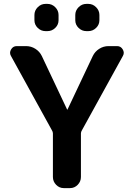

<svg xmlns="http://www.w3.org/2000/svg" viewBox="-20 -967 672 987"><path d="M247 -297 36 -680Q27 -696 37 -713Q47 -730 66 -730H114Q140 -730 162 -716Q184 -702 195 -679L325 -404Q325 -403 326 -403Q327 -403 327 -404L457 -679Q468 -702 490 -716Q512 -730 538 -730H582Q601 -730 611 -713Q621 -696 612 -680L401 -297Q396 -289 396 -281V-57Q396 -34 379.5 -17Q363 0 340 0H308Q285 0 268.5 -17Q252 -34 252 -57V-281Q252 -289 247 -297ZM424 -947H434Q457 -947 474 -930Q491 -913 491 -890V-863Q491 -840 474 -823.5Q457 -807 434 -807H424Q401 -807 384 -823.5Q367 -840 367 -863V-890Q367 -913 384 -930Q401 -947 424 -947ZM224 -947Q247 -947 264 -930Q281 -913 281 -890V-863Q281 -840 264 -823.5Q247 -807 224 -807H214Q191 -807 174 -823.5Q157 -840 157 -863V-890Q157 -913 174 -930Q191 -947 214 -947Z"/></svg>

Font: Rounded Mplus 1c Bold
Style: Bold
Weight: 700
Version: Version 1.059.20150529